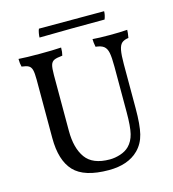

<svg xmlns="http://www.w3.org/2000/svg" viewBox="-118 -903 912 1010"><g transform="rotate(-15 337.5 -398.0)"><path d="M513 -48Q456 9 351 9Q217 9 161.5 -50Q106 -109 106 -231V-549Q106 -585 101.5 -602Q97 -619 85 -626Q73 -633 47 -636Q42 -654 42 -679Q82 -676 158 -676Q229 -676 274 -679Q274 -654 269 -636Q237 -633 223.5 -626.5Q210 -620 205 -603.5Q200 -587 200 -549V-245Q200 -151 238.5 -97.5Q277 -44 370 -44Q398 -44 427.5 -53.5Q457 -63 476 -82Q500 -106 509.5 -144.5Q519 -183 519 -261V-509Q519 -560 514 -585Q509 -610 494.5 -621.5Q480 -633 450 -636Q445 -661 445 -679Q479 -676 539 -676Q595 -676 634 -679Q634 -664 629 -636Q605 -633 592.5 -622Q580 -611 575 -584.5Q570 -558 570 -509V-269Q570 -179 558 -130Q546 -81 513 -48ZM533 -762Q349 -762 178 -759Q178 -768 180.5 -782.5Q183 -797 187 -805H542Q542 -785 533 -762Z"/></g></svg>

Font: Vollkorn SC
Style: Regular
Weight: 400
Designer: Friedrich Althausen
Foundry: Friedrich Althausen
Version: Version 4.015